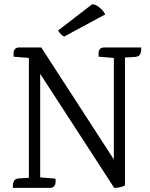

<svg xmlns="http://www.w3.org/2000/svg" viewBox="-20 -906 725 926"><path d="M483.3 -677.1H661.2Q661.2 -672.1 660.6 -661.7Q660 -651.4 654.3 -642Q648.5 -632.6 629.8 -631.4L582.7 -628.6V-11.4Q558.2 0.2 530.9 0.2L158.6 -573.3L173.8 -578.4V-50.5L247.4 -44.5Q248.4 -39.5 248.2 -28.6Q247.9 -17.7 242 -8.9Q236.1 0 219.7 0H41.6Q42.6 -5 42.7 -15.4Q42.8 -25.7 49 -35.2Q55.3 -44.7 72.9 -45.7L119.3 -48.5V-626.6L45.7 -632.6Q45.7 -637.6 45.4 -648.5Q45.2 -659.4 51.1 -668.2Q57.1 -677.1 73.4 -677.1H179.1L545.3 -111.9L529 -106.9V-626.6L455.6 -632.6Q455.6 -637.6 455.3 -648.5Q455.1 -659.4 461 -668.2Q466.9 -677.1 483.3 -677.1ZM487.6 -836.5 289.3 -729.6Q278.4 -735.5 271.7 -743.3Q264.9 -751.2 259.9 -758.8L424.6 -885.5Q437.6 -884.9 449.9 -877.1Q462.1 -869.4 472.4 -858.4Q482.6 -847.5 487.6 -836.5Z"/></svg>

Font: Karma Variable Light
Style: Regular
Weight: 300
Designer: Joana Correia
Foundry: Indian Type Foundry
Version: Version 3.000